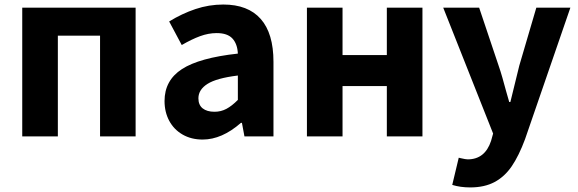

<svg xmlns="http://www.w3.org/2000/svg" viewBox="-20 -596 2525 839"><path d="M572.6 -562.4V0H417.2V-440.2H232.8V0H77.2V-562.4Z M699 -154.4Q699 -244.8 775.1 -294.1Q851.2 -343.4 1019.4 -361.8Q1017.4 -404.2 995.6 -427.8Q973.8 -451.4 926.8 -451.4Q891 -451.4 854.2 -437.9Q817.4 -424.4 774.2 -399.2L719.2 -502.2Q775.2 -536.6 834.1 -556.4Q893 -576.2 955.8 -576.2Q1063.6 -576.2 1119.3 -513.2Q1175 -450.2 1175 -325.8V0H1048.2L1037.2 -59H1032.6Q949.6 13.8 865.4 13.8Q815.8 13.8 777.9 -8Q740 -29.8 719.5 -68.1Q699 -106.4 699 -154.4ZM1019.4 -159.4V-266Q926.4 -254.6 886.7 -229.4Q847 -204.2 847 -166.4Q847 -137.2 865.7 -122.4Q884.4 -107.6 917.2 -107.6Q945.4 -107.6 969.3 -120.3Q993.2 -133 1019.4 -159.4Z M1476.8 -562.4V-355.4H1670.4V-562.4H1826V0H1670.4V-219.8H1476.8V0H1321.2V-562.4Z M1956.2 212 1984.6 93.2 1993.8 95.4Q2015.6 100.4 2023.6 100.4Q2099.2 100.4 2125.8 19.8L2134.8 -12.4L1916.8 -562.4H2073.8L2158.8 -309.2Q2167 -285.8 2175.4 -256.4Q2183.8 -227 2191.4 -198.4L2205.2 -150.2H2210.2Q2222.8 -202.8 2249.2 -309.2L2323.6 -562.4H2472.4L2274.2 12.6Q2247.4 84.6 2216.4 130.2Q2185.4 175.8 2141.3 199.4Q2097.2 223 2035 223Q1991.6 223 1956.2 212Z"/></svg>

Font: 寒蝉端黑体 Light
Style: Regular
Weight: 300
Designer: ChillDuanSans {Warren2060}; 
Source Han Sans {Ryoko NISHIZUKA 西塚涼子 (kana, bopomofo & ideographs); Paul D. Hunt (Latin, G
Foundry: ChillType&Adobe
Version: Version 1.300;Glyphs 3.3 (3306)